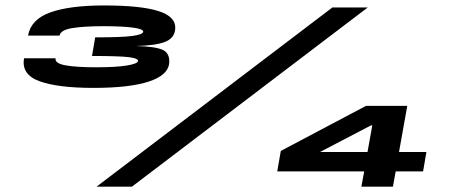

<svg xmlns="http://www.w3.org/2000/svg" viewBox="-20 -702 1699 722"><path d="M331.5 -371.5Q198 -371.5 128.8 -396.5Q59.5 -421.5 70.5 -483H189Q185.5 -464 225.2 -456.5Q265 -449 341 -449Q415.5 -449 456.2 -455.5Q497 -462 499 -472.5Q499 -473.5 499 -474Q497.5 -483 464.5 -487Q428 -491.5 326 -491.5L338 -561.5Q438.5 -561.5 477.5 -566.8Q516.5 -572 518.5 -582Q518.5 -582.5 518.5 -583.5Q517.5 -593 481 -598Q442 -603.5 368 -603.5Q294.5 -603.5 251 -596.2Q207.5 -589 204 -568H85.5Q96 -629 168.8 -655.2Q241.5 -681.5 371.5 -681.5Q509 -681.5 575.5 -660.5Q642 -639.5 639 -594Q636.5 -558 599.8 -544.2Q563 -530.5 492 -529Q563.5 -527 590.8 -515Q618 -503 616.5 -468Q614.5 -420.5 541.8 -396Q469 -371.5 331.5 -371.5ZM343 0 1230 -674H1363L476 0ZM1339 0 1349.5 -57.5H1022.5L1036 -134.5L1356.5 -304H1511.5L1480.5 -130.5H1583.5L1571 -57.5H1468L1457.5 0ZM1183.5 -130.5H1362L1380 -230.5H1375Z"/></svg>

Font: Anybody UltraExpanded Black
Style: Italic
Weight: 900
Width: 9
Italic angle: -10°
Designer: Tyler Finck
Foundry: Etcetera Type Company
Version: Version 1.010; ttfautohint (v1.8.3) -l 8 -r 50 -G 200 -x 14 